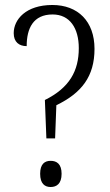

<svg xmlns="http://www.w3.org/2000/svg" viewBox="-20 -744 443 770"><path d="M160 -343 166 -189H201L206 -322C307 -371 359 -437 359 -548C359 -659 292 -724 190 -724C84 -724 35 -666 35 -611C35 -575 57 -559 87 -559C87 -630 113 -686 191 -686C260 -686 296 -631 296 -551C296 -460 259 -392 160 -343ZM183 6C207 6 227 -7 227 -47C227 -87 207 -99 183 -99C160 -99 141 -87 141 -47C141 -7 160 6 183 6Z"/></svg>

Font: Noto Serif Georgian Condensed Light
Style: Regular
Weight: 300
Width: 3
Designer: Monotype Design Team, Akaki Razmadze
Foundry: Google LLC
Version: Version 2.003